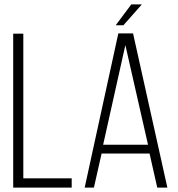

<svg xmlns="http://www.w3.org/2000/svg" viewBox="-20 -853 811 873"><path d="M40 0V-700H86V-42H306V0Z M625 -833 541 -738H506L577 -833ZM442 -155 407 0H365L518 -701H585L741 0H695L660 -155ZM449 -195H653L550 -648Z"/></svg>

Font: Bebas Neue Book
Style: Regular
Weight: 300
Designer: Ryoichi Tsunekawa
Foundry: Ryoichi Tsunekawa
Version: Version 1.003;PS 001.003;hotconv 1.0.88;makeotf.lib2.5.64775